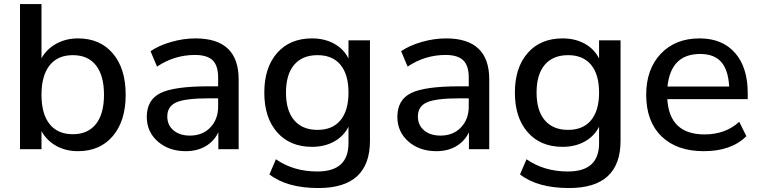

<svg xmlns="http://www.w3.org/2000/svg" viewBox="-20 -739 3771 951"><path d="M366.2 9.8Q305.7 9.8 258.3 -16.6Q210.9 -43 185.5 -89.8V0H79.1V-718.8H185.5V-450.2Q210.9 -496.1 258.8 -522.5Q306.6 -548.8 366.2 -548.8Q475.6 -548.8 539.1 -474.1Q602.5 -399.4 602.5 -269.5Q602.5 -140.6 539.1 -65.4Q475.6 9.8 366.2 9.8ZM340.8 -74.2Q415 -74.2 455.1 -124.5Q495.1 -174.8 495.1 -269.5Q495.1 -364.3 455.6 -415Q416 -465.8 340.8 -465.8Q265.6 -465.8 225.6 -415Q185.5 -364.3 185.5 -269.5Q185.5 -174.8 225.6 -124.5Q265.6 -74.2 340.8 -74.2Z M900.4 9.8Q816.4 9.8 761.7 -38.1Q707 -85.9 707 -160.2Q707 -244.1 774.4 -277.8Q841.8 -311.5 1015.6 -311.5H1060.5V-354.5Q1060.5 -414.1 1033.2 -440.4Q1005.9 -466.8 945.3 -466.8Q843.8 -466.8 757.8 -409.2L725.6 -485.4Q766.6 -513.7 827.6 -531.2Q888.7 -548.8 948.2 -548.8Q1162.1 -548.8 1162.1 -345.7V0H1061.5V-84Q1041 -40 999 -15.1Q957 9.8 900.4 9.8ZM808.6 -162.1Q808.6 -119.1 839.4 -93.3Q870.1 -67.4 920.9 -67.4Q983.4 -67.4 1022 -107.9Q1060.5 -148.4 1060.5 -211.9V-252H1016.6Q897.5 -252 853 -231.9Q808.6 -211.9 808.6 -162.1Z M1557.6 192.4Q1401.4 192.4 1314.5 125L1346.7 49.8Q1433.6 110.4 1551.8 110.4Q1706.1 110.4 1706.1 -29.3V-111.3Q1682.6 -64.5 1635.3 -38.1Q1587.9 -11.7 1525.4 -11.7Q1416 -11.7 1352.5 -84Q1289.1 -156.2 1289.1 -280.3Q1289.1 -404.3 1352.5 -476.6Q1416 -548.8 1525.4 -548.8Q1587.9 -548.8 1635.3 -522.5Q1682.6 -496.1 1706.1 -449.2V-539.1H1812.5V-42Q1812.5 192.4 1557.6 192.4ZM1396.5 -280.3Q1396.5 -191.4 1437 -143.6Q1477.5 -95.7 1552.7 -95.7Q1627 -95.7 1666.5 -143.6Q1706.1 -191.4 1706.1 -280.3Q1706.1 -370.1 1666.5 -418Q1627 -465.8 1552.7 -465.8Q1477.5 -465.8 1437 -418Q1396.5 -370.1 1396.5 -280.3Z M2141.6 9.8Q2057.6 9.8 2002.9 -38.1Q1948.2 -85.9 1948.2 -160.2Q1948.2 -244.1 2015.6 -277.8Q2083 -311.5 2256.8 -311.5H2301.8V-354.5Q2301.8 -414.1 2274.4 -440.4Q2247.1 -466.8 2186.5 -466.8Q2085 -466.8 1999 -409.2L1966.8 -485.4Q2007.8 -513.7 2068.8 -531.2Q2129.9 -548.8 2189.5 -548.8Q2403.3 -548.8 2403.3 -345.7V0H2302.7V-84Q2282.2 -40 2240.2 -15.1Q2198.2 9.8 2141.6 9.8ZM2049.8 -162.1Q2049.8 -119.1 2080.6 -93.3Q2111.3 -67.4 2162.1 -67.4Q2224.6 -67.4 2263.2 -107.9Q2301.8 -148.4 2301.8 -211.9V-252H2257.8Q2138.7 -252 2094.2 -231.9Q2049.8 -211.9 2049.8 -162.1Z M2798.8 192.4Q2642.6 192.4 2555.7 125L2587.9 49.8Q2674.8 110.4 2793 110.4Q2947.3 110.4 2947.3 -29.3V-111.3Q2923.8 -64.5 2876.5 -38.1Q2829.1 -11.7 2766.6 -11.7Q2657.2 -11.7 2593.8 -84Q2530.3 -156.2 2530.3 -280.3Q2530.3 -404.3 2593.8 -476.6Q2657.2 -548.8 2766.6 -548.8Q2829.1 -548.8 2876.5 -522.5Q2923.8 -496.1 2947.3 -449.2V-539.1H3053.7V-42Q3053.7 192.4 2798.8 192.4ZM2637.7 -280.3Q2637.7 -191.4 2678.2 -143.6Q2718.8 -95.7 2793.9 -95.7Q2868.2 -95.7 2907.7 -143.6Q2947.3 -191.4 2947.3 -280.3Q2947.3 -370.1 2907.7 -418Q2868.2 -465.8 2793.9 -465.8Q2718.8 -465.8 2678.2 -418Q2637.7 -370.1 2637.7 -280.3Z M3465.8 9.8Q3332 9.8 3256.3 -64Q3180.7 -137.7 3180.7 -269.5Q3180.7 -396.5 3252.9 -472.7Q3325.2 -548.8 3445.3 -548.8Q3557.6 -548.8 3620.6 -477.1Q3683.6 -405.3 3683.6 -277.3V-248H3285.2Q3295.9 -73.2 3469.7 -73.2Q3573.2 -73.2 3641.6 -135.7L3676.8 -64.5Q3602.5 9.8 3465.8 9.8ZM3286.1 -310.5H3591.8Q3586.9 -393.6 3551.8 -432.6Q3516.6 -471.7 3448.2 -471.7Q3302.7 -471.7 3286.1 -310.5Z"/></svg>

Font: Min Sans Medium
Style: Regular
Weight: 500
Designer: Jinseong-Kim, NotoSansCJK, Nunito
Foundry: Jinseong-Kim
Version: Version 1.400;Glyphs 3.1.2 (3151)